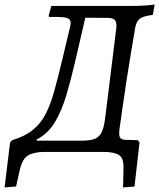

<svg xmlns="http://www.w3.org/2000/svg" viewBox="-76 -663 695 838"><path d="M-6 151 -56 155 -32 -41 -23 -51Q33 -68 68 -96.5Q103 -125 124.5 -168Q146 -211 162.5 -271.5Q179 -332 198 -412L230 -546Q235 -567 229 -576Q223 -585 202 -587.5Q181 -590 139 -589L136 -593L148 -637H486Q506 -637 527 -637.5Q548 -638 566.5 -639.5Q585 -641 599 -643L591 -598Q550 -593 534.5 -581.5Q519 -570 514 -541Q505 -490 495 -429Q485 -368 475.5 -306.5Q466 -245 458.5 -191.5Q451 -138 446 -103Q442 -75 447 -64.5Q452 -54 468 -53L526 -51L533 -41L511 151L461 155L463 74Q465 27 443 13.5Q421 0 375 0H120Q74 0 48 14.5Q22 29 11 76ZM83 -39 5 -49H280Q316 -49 336.5 -56.5Q357 -64 367.5 -85.5Q378 -107 383 -148L431 -535Q435 -563 426.5 -574Q418 -585 393 -585L264 -586L304 -619L252 -394Q234 -317 214 -249Q194 -181 164 -130.5Q134 -80 84 -54Z"/></svg>

Font: Alegreya
Style: Italic
Weight: 400
Italic angle: -7°
Designer: Juan Pablo del Peral
Foundry: Huerta Tipografica
Version: Version 2.009